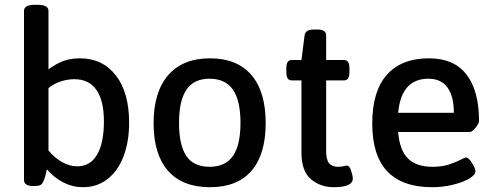

<svg xmlns="http://www.w3.org/2000/svg" viewBox="-20 -773 2059 800"><path d="M175 -68Q169 -33 159 -14Q155 -5 147 -1.5Q139 2 124 2H118Q80 2 80 -23V-728Q80 -753 125 -753H136Q182 -753 182 -728V-484Q211 -506 242 -518Q273 -530 313 -530Q407 -530 462.5 -459Q518 -388 518 -262Q518 -182 494.5 -121Q471 -60 427.5 -26.5Q384 7 326 7Q283 7 244.5 -12.5Q206 -32 175 -68ZM413 -267Q413 -353 382 -398Q351 -443 290 -443Q261 -443 232.5 -433.5Q204 -424 182 -406V-146Q208 -115 239 -97.5Q270 -80 302 -80Q356 -80 384.5 -128.5Q413 -177 413 -267Z M620 -260Q620 -390 681 -460Q742 -530 855 -530Q968 -530 1027.5 -460.5Q1087 -391 1087 -260Q1087 -130 1028 -61.5Q969 7 855 7Q740 7 680 -61.5Q620 -130 620 -260ZM982 -261Q982 -354 950.5 -399.5Q919 -445 853 -445Q788 -445 757 -399.5Q726 -354 726 -261Q726 -168 756.5 -123Q787 -78 853 -78Q919 -78 950.5 -123Q982 -168 982 -261Z M1236 -138V-438H1196Q1184 -438 1178.5 -446.5Q1173 -455 1173 -474V-487Q1173 -506 1178.5 -514.5Q1184 -523 1196 -523H1236L1249 -625Q1252 -650 1287 -650H1303Q1339 -650 1339 -625V-523H1413Q1425 -523 1430.5 -514.5Q1436 -506 1436 -487V-474Q1436 -455 1430.5 -446.5Q1425 -438 1413 -438H1339V-143Q1339 -107 1351.5 -92.5Q1364 -78 1388 -78Q1402 -78 1411.5 -80.5Q1421 -83 1426 -83Q1436 -83 1443 -61.5Q1450 -40 1450 -29Q1450 7 1370 7Q1315 7 1275.5 -26.5Q1236 -60 1236 -138Z M1531 -258Q1531 -393 1592 -461.5Q1653 -530 1767 -530Q1872 -530 1924 -462Q1976 -394 1976 -269Q1976 -259 1961.5 -241Q1947 -223 1938 -223H1639Q1645 -147 1680 -112.5Q1715 -78 1782 -78Q1820 -78 1848.5 -87Q1877 -96 1897.5 -106.5Q1918 -117 1921 -117Q1932 -117 1946.5 -94Q1961 -71 1961 -60Q1961 -44 1934.5 -28.5Q1908 -13 1866 -3Q1824 7 1781 7Q1531 7 1531 -258ZM1871 -303Q1871 -372 1844.5 -408.5Q1818 -445 1765 -445Q1652 -445 1639 -303Z"/></svg>

Font: Asap-Medium
Style: Regular
Weight: 500
Designer: Pablo Cosgaya
Foundry: Omnibus-Type
Version: Version 2.000; ttfautohint (v1.8)